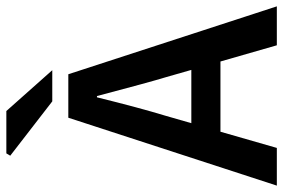

<svg xmlns="http://www.w3.org/2000/svg" viewBox="-165 -725 888 602"><g transform="rotate(-90 279.0 -424.0)"><path d="M216.8 -348.1 193.8 -268.1H360.8L337.9 -348.1Q323.7 -394 278.8 -564H274.9Q242.2 -431.6 216.8 -348.1ZM-2 0 210.9 -653.8H347.2L560.1 0H438L387.2 -176.8H167L116.2 0ZM262.2 -704.1 91.8 -835.9 99.1 -848.1H231.9L359.9 -704.1Z"/></g></svg>

Font: Source Sans 3 Semibold
Style: Regular
Weight: 600
Designer: Paul D. Hunt
Foundry: Adobe
Version: Version 3.052;hotconv 1.1.0;makeotfexe 2.6.0